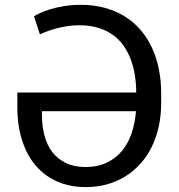

<svg xmlns="http://www.w3.org/2000/svg" viewBox="-20 -757 732 787"><path d="M311.1 -737.2Q365.8 -737.2 411.4 -724.4Q457 -711.6 493.6 -688.4Q530.2 -665.1 557.9 -632.3Q585.6 -599.4 603.9 -559.1Q622.2 -518.8 631.4 -472.3Q640.6 -425.8 640.6 -375V-333.8Q640.6 -283 630.5 -237.7Q620.4 -192.5 601.6 -154.3Q582.7 -116.1 555.4 -85.8Q528.1 -55.4 493.8 -34.1Q459.5 -12.8 418.7 -1.4Q377.8 9.9 331.7 9.9Q266.7 9.9 214.7 -13Q162.6 -35.9 126.4 -78.3Q90.2 -120.7 70.7 -181.3Q51.1 -241.8 51.1 -316.8V-377.8H538.4Q538.4 -414.1 532.8 -448.7Q527.3 -483.3 515.8 -513.8Q504.3 -544.4 486.2 -570.1Q468 -595.9 442.1 -614.3Q416.2 -632.8 382.3 -643.1Q348.4 -653.4 305.4 -653.4Q279.8 -653.4 256.4 -649.9Q233 -646.3 212.2 -640.8Q191.4 -635.3 174.2 -628.9Q157 -622.5 143.5 -616.5L119.3 -690.3Q126.8 -695.3 143.3 -703.1Q159.8 -710.9 184.3 -718.6Q208.8 -726.2 240.8 -731.7Q272.7 -737.2 311.1 -737.2ZM152 -301.1V-285.5Q152 -240.8 162.1 -201.9Q172.2 -163 194.1 -134.2Q215.9 -105.5 249.8 -89Q283.7 -72.4 331 -72.4Q380 -72.4 417.1 -90Q454.2 -107.6 479.8 -138.3Q505.3 -169 519.5 -210.9Q533.7 -252.8 537.3 -301.1Z"/></svg>

Font: Fast_Sans-Dotted
Style: Regular
Weight: 400
Version: Version 3.018